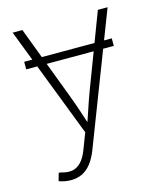

<svg xmlns="http://www.w3.org/2000/svg" viewBox="-112 -623 765 912"><g transform="rotate(-15 270.5 -166.5)"><path d="M484.9 -393.1V-356H54.2V-393.1ZM65.4 196.8 76.2 158.2 89.4 160.2Q119.1 169.4 143.1 164.6Q167 159.7 185.8 139.2Q204.6 118.7 218.8 80.6L247.6 4.9L37.1 -541H85L220.2 -183.1Q236.3 -141.1 250 -99.4Q263.7 -57.6 277.3 -16.6H262.7Q276.9 -57.6 290.8 -99.6Q304.7 -141.6 320.3 -183.1L456.1 -541H503.9L257.8 97.2Q243.2 134.3 223.9 158.9Q204.6 183.6 179.9 195.6Q155.3 207.5 124.5 207.5Q107.9 207.5 93 204.6Q78.1 201.7 65.4 196.8Z"/></g></svg>

Font: Inter 17pt ExtraLight
Style: Regular
Weight: 250
Version: Version 4.001;git-66647c0bb